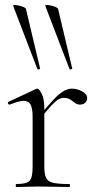

<svg xmlns="http://www.w3.org/2000/svg" viewBox="-20 -751 400 771"><path d="M139 -271 135 -281Q172 -327 195.5 -351.5Q219 -376 236 -385.5Q253 -395 269 -395Q290 -395 310 -384Q330 -373 330 -357Q330 -347 322.5 -339Q315 -331 301 -331Q289 -331 280.5 -338Q272 -345 262 -351.5Q252 -358 235 -358Q226 -358 215.5 -352.5Q205 -347 187.5 -328.5Q170 -310 139 -271ZM46 0Q43 0 43 -6Q43 -12 46 -12Q87 -12 99 -25Q111 -38 111 -81V-281Q111 -315 103 -330.5Q95 -346 75 -346Q65 -346 51 -342Q37 -338 19 -331Q15 -330 12.5 -335Q10 -340 14 -342L125 -394Q127 -395 130 -395Q137 -395 147.5 -374.5Q158 -354 158 -315V-81Q158 -52 165 -37Q172 -22 193.5 -17Q215 -12 258 -12Q261 -12 261 -6Q261 0 258 0Q234 0 202 -1Q170 -2 135 -2Q110 -2 86.5 -1Q63 0 46 0ZM259 -474Q260 -471 265.5 -472.5Q271 -474 270 -476L213 -716Q212 -719 204 -722.5Q196 -726 185.5 -728.5Q175 -731 168 -731Q161 -731 162 -727ZM130 -474Q131 -471 136.5 -472.5Q142 -474 141 -476L84 -716Q83 -719 75 -722.5Q67 -726 56.5 -728.5Q46 -731 39 -731Q32 -731 33 -727Z"/></svg>

Font: Cormorant Garamond Light
Style: Regular
Weight: 300
Designer: Christian Thalmann (Catharsis Fonts)
Foundry: Catharsis Fonts
Version: Version 4.001